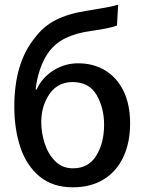

<svg xmlns="http://www.w3.org/2000/svg" viewBox="-20 -759 615 819"><path d="M368 -627Q304 -618 260 -596.5Q216 -575 188 -537Q165 -506 150.5 -462.5Q136 -419 132 -377H136Q160 -429 208.5 -459Q257 -489 313 -489Q379 -489 429 -458.5Q479 -428 507 -370.5Q535 -313 535 -233Q535 -150 505.5 -88Q476 -26 421 7Q366 40 291 40Q204 40 148 -7Q92 -54 66.5 -132Q41 -210 41 -304Q41 -491 129 -598Q165 -647 218.5 -674Q272 -701 350 -713Q359 -715 406.5 -722.5Q454 -730 484 -739L479 -650Q448 -638 368 -627ZM289 -409Q253 -409 226 -392Q199 -375 183 -345Q156 -299 156 -237Q156 -193 170.5 -147.5Q185 -102 215.5 -71.5Q246 -41 291 -41Q358 -41 391 -95.5Q424 -150 424 -226V-227Q424 -299 392 -354Q360 -409 289 -409Z"/></svg>

Font: Gmarket Sans TTF Medium
Style: Regular
Weight: 500
Designer: Creative Director : Sungho Lee; Art Director : Kiwoong Choi; Project Manager : Sori Yang, Jongwook Yoon; Font Designer :
Foundry: Sandoll Inc.
Version: Version 1.000;hotconv 1.0.109;makeotfexe 2.5.65596